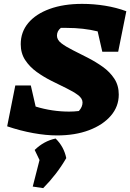

<svg xmlns="http://www.w3.org/2000/svg" viewBox="-20 -687 672 991"><path d="M508 -420 484 -525Q411 -543 324 -543Q308 -543 294 -543Q274 -527 274 -503Q274 -481 297 -463.5Q320 -446 356 -428Q392 -410 433 -389Q474 -368 510.5 -342Q547 -316 570 -281Q593 -246 593 -199Q593 -137 552 -89.5Q511 -42 439.5 -15Q368 12 274 12Q218 12 151.5 0Q85 -12 17 -35L59 -246H139L164 -137Q249 -111 337 -111Q362 -111 387 -114Q406 -135 406 -158Q406 -179 382.5 -196.5Q359 -214 323 -231.5Q287 -249 246 -269.5Q205 -290 169 -316Q133 -342 110 -377Q87 -412 87 -459Q87 -522 126 -568.5Q165 -615 236.5 -641Q308 -667 404 -667Q464 -667 522.5 -657.5Q581 -648 632 -629L590 -420ZM149 276 184 139 159 87Q206 41 267 28Q310 70 322 129Q274 212 203 284Z"/></svg>

Font: Piazzolla ExtraBold
Style: Italic
Weight: 800
Italic angle: -11.3°
Designer: Juan Pablo del Peral
Foundry: Huerta Tipografica
Version: Version 1.330